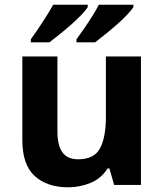

<svg xmlns="http://www.w3.org/2000/svg" viewBox="-20 -786 697 816"><path d="M579 -546V0H465L445 -70H437Q411 -28 365.5 -9Q320 10 269 10Q181 10 128 -37.5Q75 -85 75 -190V-546H224V-227Q224 -169 245 -139Q266 -109 312 -109Q380 -109 405 -155.5Q430 -202 430 -289V-546ZM547 -756Q539 -743 520 -723Q501 -703 476 -681Q451 -659 426.5 -639.5Q402 -620 384 -606H305V-619Q319 -638 337 -664Q355 -690 372 -717Q389 -744 400 -766H547ZM353 -756Q345 -743 326 -723Q307 -703 282 -681Q257 -659 232.5 -639.5Q208 -620 190 -606H111V-619Q125 -638 142.5 -664Q160 -690 177 -717Q194 -744 206 -766H353Z"/></svg>

Font: Noto Sans Ol Chiki
Style: Bold
Weight: 700
Designer: Monotype Design Team, Lewis McGuffie
Foundry: Monotype Imaging Inc.
Version: Version 2.003; ttfautohint (v1.8.4.7-5d5b)